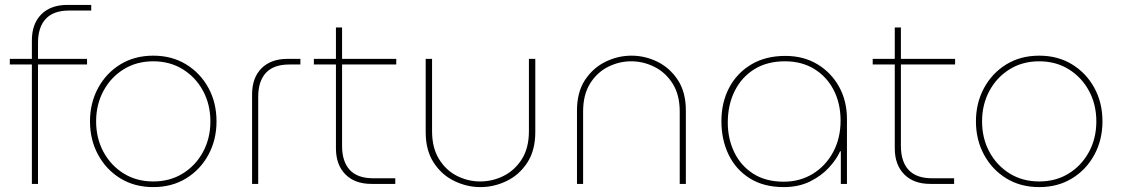

<svg xmlns="http://www.w3.org/2000/svg" viewBox="-20 -750 4576 783"><path d="M110 0V-487H20V-510H110V-585Q110 -653 148.5 -691.5Q187 -730 255 -730H352V-707H262Q198 -707 166.5 -673Q135 -639 135 -575V-510H335V-487H135V0Z M605 13Q529 13 471 -22.5Q413 -58 380 -119Q347 -180 347 -255Q347 -330 380 -391Q413 -452 471 -487.5Q529 -523 605 -523Q681 -523 739 -487.5Q797 -452 830 -391.5Q863 -331 863 -255Q863 -180 830 -119Q797 -58 739 -22.5Q681 13 605 13ZM605 -10Q673 -10 725.5 -42.5Q778 -75 808 -130.5Q838 -186 838 -255Q838 -324 808 -379.5Q778 -435 725.5 -467.5Q673 -500 605 -500Q537 -500 484.5 -467.5Q432 -435 402 -379.5Q372 -324 372 -255Q372 -186 402 -130.5Q432 -75 484.5 -42.5Q537 -10 605 -10Z M1008 0V-365Q1008 -433 1046.5 -471.5Q1085 -510 1153 -510H1205V-487H1160Q1096 -487 1064.5 -453Q1033 -419 1033 -355V0Z M1495 0Q1427 0 1388.5 -39Q1350 -78 1350 -145V-638H1375V-155Q1375 -91 1406.5 -57Q1438 -23 1502 -23H1592V0ZM1260 -487V-510H1596V-487Z M1939 13Q1884 13 1832.5 -12Q1781 -37 1748.5 -87Q1716 -137 1716 -211V-510H1742V-215Q1742 -147 1770.5 -101Q1799 -55 1844 -32.5Q1889 -10 1938 -10Q1989 -10 2034.5 -33Q2080 -56 2108.5 -101.5Q2137 -147 2137 -215V-510H2163V-211Q2163 -137 2130.5 -87Q2098 -37 2046.5 -12Q1995 13 1939 13Z M2333 0V-299Q2333 -374 2365.5 -423.5Q2398 -473 2449 -498Q2500 -523 2555 -523Q2611 -523 2661.5 -498Q2712 -473 2744.5 -423.5Q2777 -374 2777 -299V0H2752V-295Q2752 -363 2723.5 -408.5Q2695 -454 2649.5 -477Q2604 -500 2554 -500Q2505 -500 2460 -477.5Q2415 -455 2386.5 -409.5Q2358 -364 2358 -295V0Z M3176 13Q3095 13 3038 -22.5Q2981 -58 2951.5 -119Q2922 -180 2922 -256Q2922 -332 2953.5 -392Q2985 -452 3043.5 -487Q3102 -522 3183 -522Q3257 -522 3313.5 -488Q3370 -454 3402 -396Q3434 -338 3434 -264V0H3409V-133H3406Q3392 -101 3361 -67Q3330 -33 3283.5 -10Q3237 13 3176 13ZM3176 -9Q3242 -9 3294.5 -41Q3347 -73 3377.5 -129.5Q3408 -186 3408 -258Q3408 -328 3380 -382.5Q3352 -437 3301 -468.5Q3250 -500 3181 -500Q3108 -500 3056 -467.5Q3004 -435 2976 -378.5Q2948 -322 2948 -250Q2948 -184 2974.5 -129Q3001 -74 3052 -41.5Q3103 -9 3176 -9Z M3774 0Q3706 0 3667.5 -39Q3629 -78 3629 -145V-638H3654V-155Q3654 -91 3685.5 -57Q3717 -23 3781 -23H3871V0ZM3539 -487V-510H3875V-487Z M4218 13Q4142 13 4084 -22.5Q4026 -58 3993 -119Q3960 -180 3960 -255Q3960 -330 3993 -391Q4026 -452 4084 -487.5Q4142 -523 4218 -523Q4294 -523 4352 -487.5Q4410 -452 4443 -391.5Q4476 -331 4476 -255Q4476 -180 4443 -119Q4410 -58 4352 -22.5Q4294 13 4218 13ZM4218 -10Q4286 -10 4338.5 -42.5Q4391 -75 4421 -130.5Q4451 -186 4451 -255Q4451 -324 4421 -379.5Q4391 -435 4338.5 -467.5Q4286 -500 4218 -500Q4150 -500 4097.5 -467.5Q4045 -435 4015 -379.5Q3985 -324 3985 -255Q3985 -186 4015 -130.5Q4045 -75 4097.5 -42.5Q4150 -10 4218 -10Z"/></svg>

Font: MuseoModerno Thin Thin
Style: Regular
Weight: 250
Version: Version 1.003